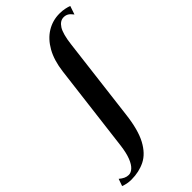

<svg xmlns="http://www.w3.org/2000/svg" viewBox="-457 -890 1216 1216"><g transform="rotate(-45 151.0 -282.0)"><path d="M-64.5 251.5Q-85 251.5 -102.2 248Q-119.5 244.5 -135.5 238.5L-118.5 190.5Q-102 204.5 -86.8 211.5Q-71.5 218.5 -55.5 218.5Q-35.5 218.5 -16.5 201.2Q2.5 184 17.2 146.8Q32 109.5 39.5 50L112 -540Q123 -629.5 157.5 -690.8Q192 -752 243.5 -783.5Q295 -815 357 -815Q382 -815 403.5 -810.5Q425 -806 439 -800.5L419.5 -743.5Q404.5 -763.5 390.8 -771.8Q377 -780 359 -780Q326 -780 303.2 -744Q280.5 -708 270.5 -622.5L202.5 -65.5Q188 58.5 150.8 127.8Q113.5 197 58.8 224.2Q4 251.5 -64.5 251.5Z"/></g></svg>

Font: Merriweather 144pt ExtraBold
Style: Italic
Weight: 800
Italic angle: -7.8°
Version: Version 2.101